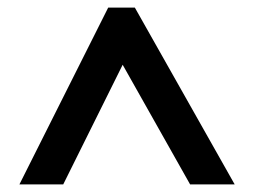

<svg xmlns="http://www.w3.org/2000/svg" viewBox="-20 -831 666 504"><path d="M31 -347H146L302 -661L479 -347H596L334 -811H264Z"/></svg>

Font: Noto Sans Telugu UI
Style: Bold
Weight: 700
Designer: Jelle Bosma - Monotype Design Team
Foundry: Monotype Imaging Inc.
Version: Version 2.005